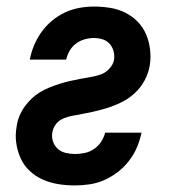

<svg xmlns="http://www.w3.org/2000/svg" viewBox="-20 -558 540 586"><path d="M209 8Q183 8 158 4Q133 0 110.5 -10Q88 -20 70.5 -36.5Q53 -53 43 -75Q33 -97 29.5 -122Q26 -147 31 -173Q33 -188 39 -203Q45 -218 54.5 -231.5Q64 -245 76 -256.5Q88 -268 102 -276.5Q116 -285 131 -291Q146 -297 161.5 -302Q177 -307 192.5 -310.5Q208 -314 223.5 -317Q239 -320 254.5 -322.5Q270 -325 285.5 -330Q301 -335 313 -347.5Q325 -360 328 -375Q330 -389 326.5 -402Q323 -415 314.5 -424.5Q306 -434 293 -438Q280 -442 267 -442Q253 -442 238.5 -438Q224 -434 212 -425Q200 -416 192.5 -403Q185 -390 182 -376H71Q75 -398 84 -419.5Q93 -441 106.5 -460Q120 -479 138.5 -494.5Q157 -510 178.5 -520Q200 -530 222.5 -534Q245 -538 267 -538Q292 -538 316.5 -534Q341 -530 362 -519.5Q383 -509 399.5 -492.5Q416 -476 425.5 -454Q435 -432 438 -407Q441 -382 437 -358Q433 -334 421 -312Q409 -290 390.5 -273Q372 -256 349 -245Q326 -234 302.5 -227Q279 -220 255.5 -215Q232 -210 209 -206H208Q197 -204 186 -201Q175 -198 165 -192Q155 -186 148.5 -176Q142 -166 140 -155Q137 -141 141.5 -127Q146 -113 156 -104Q166 -95 180 -91.5Q194 -88 209 -88Q223 -88 238 -91Q253 -94 266.5 -103Q280 -112 288.5 -125Q297 -138 301 -153H412Q407 -130 398 -108.5Q389 -87 374 -67.5Q359 -48 339.5 -33Q320 -18 298.5 -8.5Q277 1 254 4.5Q231 8 209 8Z"/></svg>

Font: Iosevka Curly Oblique
Style: Bold
Weight: 700
Italic angle: -9°
Monospace: yes
Designer: Belleve Invis
Foundry: Belleve Invis
Version: Version 11.1.0; ttfautohint (v1.8.3)